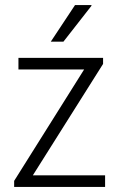

<svg xmlns="http://www.w3.org/2000/svg" viewBox="-20 -740 503 760"><path d="M181 -575H231L342 -717V-720H277L181 -575ZM36 0H396V-46H110L388 -487V-511H53V-465H313L36 -24V0Z"/></svg>

Font: ChivoLight
Style: Regular
Weight: 300
Designer: Hector Gatti
Foundry: Omnibus-Type
Version: Version 1.004;PS 001.004;hotconv 1.0.88;makeotf.lib2.5.64775